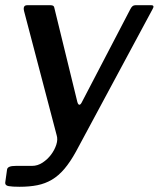

<svg xmlns="http://www.w3.org/2000/svg" viewBox="-34 -550 608 735"><path d="M41 165Q13 165 -1 162.5Q-15 160 -14 149L-7 99Q-6 92 2 88.5Q10 85 27 85H89Q110 85 129 72.5Q148 60 161.5 42Q175 24 181.5 4Q188 -16 183 -32L58 -508Q53 -530 70 -530H160Q173 -530 174 -520L262 -160Q265 -149 270 -149Q275 -149 281 -162L465 -515Q469 -523 473.5 -526.5Q478 -530 484 -530H545Q559 -530 550 -515L257 30Q235 70 212.5 96.5Q190 123 164.5 138Q139 153 109 159Q79 165 41 165Z"/></svg>

Font: Libre Franklin Thin Medium
Style: Italic
Weight: 500
Italic angle: -8°
Version: Version 3.000